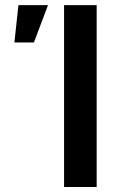

<svg xmlns="http://www.w3.org/2000/svg" viewBox="-20 -748 478 768"><path d="M366.7 -727.5V0H236.3V-727.5ZM37.6 -578.1 53.7 -727.5H171.9L115.7 -578.1Z"/></svg>

Font: Inter 17pt SemiBold
Style: Regular
Weight: 600
Version: Version 4.001;git-66647c0bb